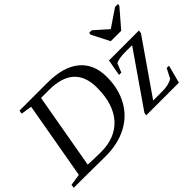

<svg xmlns="http://www.w3.org/2000/svg" viewBox="-119 -1023 1353 1353"><g transform="rotate(-45 557.5 -346.5)"><path d="M604.5 -383.3Q604.5 -610.8 353 -610.8H273.9L174.3 -45.9Q252.4 -42 303.2 -42Q446.8 -42 525.6 -130.6Q604.5 -219.2 604.5 -383.3ZM382.8 -654.8Q540.5 -654.8 623.8 -585.7Q707 -516.6 707 -386.7Q707 -270 658 -181.2Q608.9 -92.3 518.1 -45.2Q427.2 2 307.1 2L72.3 0H-11.2L-6.8 -25.9L79.1 -39.1L180.7 -616.2L99.1 -628.9L103.5 -654.8ZM710.9 0 715.3 -22 990.7 -419.9H918Q890.6 -419.9 864.7 -415.3Q838.9 -410.6 827.1 -402.8L800.3 -336.9H777.3L799.3 -459H1098.1L1094.2 -435.1L819.8 -39.1H916Q943.4 -39.1 969.2 -45.2Q995.1 -51.3 1012.2 -62L1049.3 -133.8H1072.3L1037.1 0ZM863.8 -695.3 964.4 -606 1096.2 -695.3H1125.5L1123 -679.2L1008.3 -545.9H904.3L835.9 -679.2L838.4 -695.3Z"/></g></svg>

Font: Liberation Serif
Style: Italic
Weight: 400
Italic angle: -16.333°
Designer: Steve Matteson
Foundry: Ascender Corporation
Version: Version 2.1.5